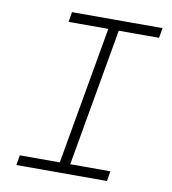

<svg xmlns="http://www.w3.org/2000/svg" viewBox="-79 -762 744 831"><g transform="rotate(10 293.0 -346.5)"><path d="M48.3 0H446.3L453.6 -43.9H277.3L383.8 -649.4H561L568.4 -693.4H170.4L163.1 -649.4H337.9L231.4 -43.9H55.7Z"/></g></svg>

Font: Cascadia Code PL ExtraLight
Style: Italic
Weight: 200
Italic angle: -10°
Monospace: yes
Designer: Aaron Bell
Foundry: Saja Typeworks
Version: Version 2404.023